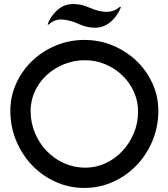

<svg xmlns="http://www.w3.org/2000/svg" viewBox="-20 -912 830 947"><path d="M576 -876Q557 -828 519 -799Q470 -760 390 -785Q389 -785 371 -792.5Q353 -800 349 -802Q308 -816 278.5 -816Q249 -816 222 -793Q218 -788 215 -792Q232 -838 271 -869Q317 -905 392 -885Q399 -883 409 -879L430 -871Q440 -867 442 -866Q523 -837 568 -876Q572 -879 573 -878.5Q574 -878 576 -877ZM661 -362Q661 -414 640 -460Q619 -506 583 -540.5Q547 -575 499.5 -595Q452 -615 399 -615Q344 -615 295 -595Q246 -575 209.5 -541Q173 -507 152 -461.5Q131 -416 131 -365Q131 -307 152.5 -256Q174 -205 210.5 -167Q247 -129 296 -107Q345 -85 401 -85Q454 -85 501 -107Q548 -129 583.5 -167Q619 -205 640 -255Q661 -305 661 -362ZM761 -365Q761 -287 732 -217.5Q703 -148 653.5 -96.5Q604 -45 537.5 -15Q471 15 396 15Q321 15 254.5 -15Q188 -45 138.5 -96.5Q89 -148 60 -217.5Q31 -287 31 -365Q31 -437 60 -500.5Q89 -564 138.5 -611.5Q188 -659 254.5 -687Q321 -715 396 -715Q471 -715 537.5 -687Q604 -659 653.5 -611.5Q703 -564 732 -500.5Q761 -437 761 -365Z"/></svg>

Font: Railway
Style: Regular
Weight: 400
Version: 1.000